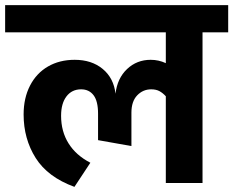

<svg xmlns="http://www.w3.org/2000/svg" viewBox="-40 -713 909 748"><path d="M849 -587H749V0H606V-338Q594 -351 581 -358Q568 -365 549 -365Q517 -365 494.5 -341.5Q472 -318 472 -274V-144L342 -167V-270Q342 -319 324.5 -342Q307 -365 276 -365Q240 -365 219 -337.5Q198 -310 198 -262Q198 -201 227 -154.5Q256 -108 312 -79L250 15Q146 -23 99 -97.5Q52 -172 52 -267Q52 -331 77 -379.5Q102 -428 147 -454Q192 -480 251 -480Q317 -480 360 -444.5Q403 -409 410 -348Q417 -408 455 -444Q493 -480 547 -480Q578 -480 606 -467V-587H-20V-693H849Z"/></svg>

Font: FiraGOUPP
Style: Bold
Weight: 700
Designer: bBox Type
Foundry: bBox Type GmbH
Version: Version 1.001